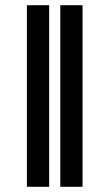

<svg xmlns="http://www.w3.org/2000/svg" viewBox="-20 -715 415 735"><path d="M168.2 0H83V-695H168.2ZM296 0H210.8V-695H296Z"/></svg>

Font: Pretendard Std Variable
Style: Regular
Weight: 400
Designer: Base glyphs from Inter by Rasmus Andersson; Hangeul glyphs from Noto Sans CJK(Source Han Sans) by Jang Soo-young and Kan
Foundry: Kil Hyung-jin
Version: Version 1.309;Glyphs 3.2 (3225)